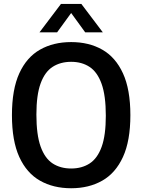

<svg xmlns="http://www.w3.org/2000/svg" viewBox="-20 -968 738 997"><path d="M349.5 9.5Q257 9.5 187.8 -29.8Q118.5 -69 80.2 -152.8Q42 -236.5 42 -370Q42 -503.5 80.2 -587.2Q118.5 -671 187.8 -710.2Q257 -749.5 349.5 -749.5Q442 -749.5 511 -710.2Q580 -671 618.5 -587.2Q657 -503.5 657 -370Q657 -236.5 618.5 -152.8Q580 -69 510.8 -29.8Q441.5 9.5 349.5 9.5ZM349.5 -93Q405 -93 445.5 -119.2Q486 -145.5 507.8 -205.5Q529.5 -265.5 529.5 -367Q529.5 -471.5 507.5 -532.8Q485.5 -594 445.2 -620.5Q405 -647 349.5 -647Q294 -647 253.5 -621Q213 -595 191 -535Q169 -475 169 -373Q169 -268 191 -206.8Q213 -145.5 253.5 -119.2Q294 -93 349.5 -93ZM185 -800 296.5 -947.5H402.5L514 -800H422.5L349.5 -900.5L276.5 -800Z"/></svg>

Font: Encode Sans Semi Condensed SemiBold
Style: Regular
Weight: 600
Width: 4
Designer: Multiple Designers
Foundry: Impallari Type
Version: Version 3.000; ttfautohint (v1.8.3) -l 8 -r 50 -G 200 -x 14 